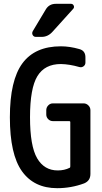

<svg xmlns="http://www.w3.org/2000/svg" viewBox="-20 -985 540 1015"><path d="M275.4 -964.8H355.5Q365.2 -964.8 369.6 -955.6Q374 -946.3 367.2 -938.5L257.8 -817.4Q233.4 -790 200.2 -790H169.9Q158.2 -790 152.8 -799.8Q147.5 -809.6 153.3 -820.3L221.7 -934.6Q239.3 -964.8 275.4 -964.8ZM282.2 9.8Q160.2 9.8 96.2 -79.6Q32.2 -168.9 32.2 -364.7Q32.2 -560.5 98.6 -650.4Q165 -740.2 301.8 -740.2Q348.6 -740.2 399.4 -725.6Q432.6 -716.8 431.6 -679.7V-654.3Q431.6 -641.6 421.4 -634.3Q411.1 -627 398.4 -630.9Q347.7 -645.5 301.8 -646.5Q216.8 -646.5 177.7 -582.5Q138.7 -518.6 138.7 -365.2Q138.7 -212.9 176.3 -148.4Q213.9 -84 285.2 -84Q320.3 -84 347.7 -97.7Q351.6 -98.6 351.6 -105.5V-339.8Q351.6 -344.7 346.7 -344.7H259.8Q245.1 -344.7 234.9 -355Q224.6 -365.2 224.6 -379.9V-402.3Q224.6 -417 234.9 -427.7Q245.1 -438.5 259.8 -438.5H421.9Q436.5 -438.5 447.3 -427.7Q458 -417 458 -402.3V-65.4Q458 -29.3 424.8 -15.6Q356.4 9.8 282.2 9.8Z"/></svg>

Font: Rounded-L Mgen+ 1m medium
Style: Regular
Weight: 500
Designer: [Source Han Sans]
Ryoko NISHIZUKA  (kana & ideographs); Paul D. Hunt (Latin, Greek & Cyrillic); Wenlong ZHANG  (bopomofo
Version: Version 1.059.20150602